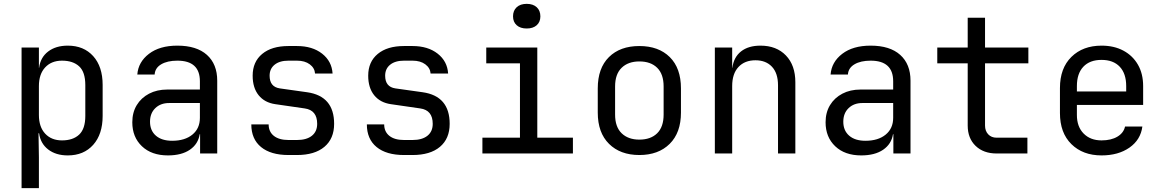

<svg xmlns="http://www.w3.org/2000/svg" viewBox="-20 -797 6040 997"><path d="M92 180V-550H182V-445H183Q190 -499 230 -529.5Q270 -560 332 -560Q415 -560 464 -505.5Q513 -451 513 -356V-195Q513 -100 464 -45Q415 10 332 10Q270 10 230 -21Q190 -52 183 -105H180L182 20V180ZM302 -68Q359 -68 391 -98Q423 -128 423 -195V-355Q423 -423 391 -452.5Q359 -482 302 -482Q247 -482 214.5 -447Q182 -412 182 -350V-200Q182 -138 214.5 -103Q247 -68 302 -68Z M852 10Q767 10 717 -37.5Q667 -85 667 -162Q667 -213 690 -251Q713 -289 754 -310.5Q795 -332 848 -332H1018V-375Q1018 -482 901 -482Q849 -482 817 -463Q785 -444 783 -410H693Q698 -475 753.5 -517.5Q809 -560 901 -560Q1001 -560 1054.5 -512Q1108 -464 1108 -378V0H1019V-100H1017Q1009 -49 966 -19.5Q923 10 852 10ZM874 -66Q940 -66 979 -98Q1018 -130 1018 -185V-262H858Q814 -262 786.5 -235.5Q759 -209 759 -165Q759 -119 789.5 -92.5Q820 -66 874 -66Z M1478 8Q1386 8 1335.5 -33.5Q1285 -75 1285 -151H1375Q1375 -113 1402 -91.5Q1429 -70 1478 -70H1522Q1572 -70 1599.5 -92Q1627 -114 1627 -154Q1627 -225 1562 -234L1410 -256Q1354 -264 1323 -302.5Q1292 -341 1292 -404Q1292 -476 1341.5 -517Q1391 -558 1478 -558H1522Q1602 -558 1652.5 -518.5Q1703 -479 1707 -415H1616Q1614 -444 1588.5 -463Q1563 -482 1522 -482H1478Q1432 -482 1406 -461Q1380 -440 1380 -404Q1380 -346 1433 -338L1575 -318Q1715 -298 1715 -154Q1715 -77 1664.5 -34.5Q1614 8 1522 8Z M2078 8Q1986 8 1935.5 -33.5Q1885 -75 1885 -151H1975Q1975 -113 2002 -91.5Q2029 -70 2078 -70H2122Q2172 -70 2199.5 -92Q2227 -114 2227 -154Q2227 -225 2162 -234L2010 -256Q1954 -264 1923 -302.5Q1892 -341 1892 -404Q1892 -476 1941.5 -517Q1991 -558 2078 -558H2122Q2202 -558 2252.5 -518.5Q2303 -479 2307 -415H2216Q2214 -444 2188.5 -463Q2163 -482 2122 -482H2078Q2032 -482 2006 -461Q1980 -440 1980 -404Q1980 -346 2033 -338L2175 -318Q2315 -298 2315 -154Q2315 -77 2264.5 -34.5Q2214 8 2122 8Z M2485 0V-82H2680V-468H2505V-550H2770V-82H2955V0ZM2715 -649Q2682 -649 2663 -666Q2644 -683 2644 -712Q2644 -742 2663 -759.5Q2682 -777 2715 -777Q2748 -777 2767 -759.5Q2786 -742 2786 -712Q2786 -683 2767 -666Q2748 -649 2715 -649Z M3300 8Q3201 8 3142.5 -50Q3084 -108 3084 -212V-338Q3084 -443 3142 -500.5Q3200 -558 3300 -558Q3400 -558 3458 -500.5Q3516 -443 3516 -338V-212Q3516 -108 3457.5 -50Q3399 8 3300 8ZM3300 -72Q3359 -72 3392.5 -105Q3426 -138 3426 -202V-348Q3426 -412 3392.5 -445Q3359 -478 3300 -478Q3242 -478 3208 -445Q3174 -412 3174 -348V-202Q3174 -138 3208 -105Q3242 -72 3300 -72Z M3692 0V-550H3782V-445H3783Q3790 -500 3828 -530Q3866 -560 3929 -560Q4012 -560 4061 -509Q4110 -458 4110 -370V0H4020V-354Q4020 -417 3988.5 -450.5Q3957 -484 3903 -484Q3847 -484 3814.5 -449Q3782 -414 3782 -350V0Z M4452 10Q4367 10 4317 -37.5Q4267 -85 4267 -162Q4267 -213 4290 -251Q4313 -289 4354 -310.5Q4395 -332 4448 -332H4618V-375Q4618 -482 4501 -482Q4449 -482 4417 -463Q4385 -444 4383 -410H4293Q4298 -475 4353.5 -517.5Q4409 -560 4501 -560Q4601 -560 4654.5 -512Q4708 -464 4708 -378V0H4619V-100H4617Q4609 -49 4566 -19.5Q4523 10 4452 10ZM4474 -66Q4540 -66 4579 -98Q4618 -130 4618 -185V-262H4458Q4414 -262 4386.5 -235.5Q4359 -209 4359 -165Q4359 -119 4389.5 -92.5Q4420 -66 4474 -66Z M5155 0Q5087 0 5046 -39.5Q5005 -79 5005 -145V-468H4847V-550H5005V-705H5095V-550H5320V-468H5095V-145Q5095 -117 5111.5 -99.5Q5128 -82 5155 -82H5315V0Z M5700 10Q5603 10 5543.5 -48.5Q5484 -107 5484 -210V-340Q5484 -443 5543.5 -501.5Q5603 -560 5700 -560Q5765 -560 5813.5 -534Q5862 -508 5889 -461Q5916 -414 5916 -350V-252H5572V-200Q5572 -139 5607 -103.5Q5642 -68 5700 -68Q5750 -68 5782.5 -87.5Q5815 -107 5822 -140H5912Q5903 -71 5845 -30.5Q5787 10 5700 10ZM5572 -322H5828V-350Q5828 -415 5794.5 -450.5Q5761 -486 5700 -486Q5639 -486 5605.5 -450.5Q5572 -415 5572 -350Z"/></svg>

Font: JetBrains Mono NL
Style: Regular
Weight: 400
Monospace: yes
Designer: Philipp Nurullin, Konstantin Bulenkov
Foundry: JetBrains
Version: Version 2.305; ttfautohint (v1.8.4.7-5d5b)